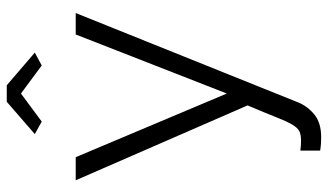

<svg xmlns="http://www.w3.org/2000/svg" viewBox="-226 -544 993 582"><g transform="rotate(-90 271.0 -253.5)"><path d="M105 160Q113 161 120.5 161.5Q128 162 135 162Q153 162 163.5 157Q174 152 184 135Q194 118 206.5 86Q219 54 242 0L15 -521H85L278 -63L457 -521H522L252 151Q241 180 215.5 201.5Q190 223 146 223Q136 223 127 222.5Q118 222 105 220ZM155 -645 253 -730H303L402 -645L363 -624L278 -687L193 -624Z"/></g></svg>

Font: Oxford Sans
Style: Regular
Weight: 400
Designer: Matt McInerney, Pablo Impallari, Rodrigo Fuenzalida
Foundry: Matt McInerney, Pablo Impallari, Rodrigo Fuenzalida
Version: Version 3.000g; ttfautohint (v1.5) -l 8 -r 28 -G 28 -x 14 -D